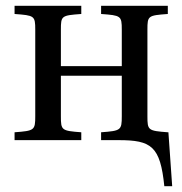

<svg xmlns="http://www.w3.org/2000/svg" viewBox="-20 -481 626 659"><path d="M30 0H259V-27C191 -32 189 -34 189 -82V-221H398V-82C398 -34 395 -32 327 -27V0H387C500 0 530 21 544 158H571L558 -27H556C488 -32 486 -34 486 -82V-379C486 -427 488 -428 556 -433V-461H327V-433C395 -428 398 -427 398 -379V-254H189V-379C189 -427 191 -428 259 -433V-461H30V-433C98 -428 101 -427 101 -379V-82C101 -34 98 -32 30 -27Z"/></svg>

Font: erewhon
Style: Regular
Weight: 400
Version: Version 1.0.0